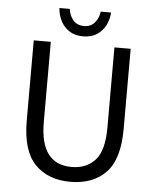

<svg xmlns="http://www.w3.org/2000/svg" viewBox="-57 -871 754 931"><g transform="rotate(5 320.0 -405.5)"><path d="M167 -655.8V-264.2Q167 -60.1 319.8 -60.1Q392.1 -60.1 434.3 -106.7Q476.6 -153.3 476.6 -264.2V-655.8H555.7V-265.6Q555.7 -117.7 492.4 -52.7Q429.2 12.2 319.8 12.2Q211.4 12.2 147.7 -53.2Q84 -118.7 84 -265.6V-655.8ZM244.6 -822.8Q249 -790 268.1 -768.1Q287.1 -746.1 320.3 -746.1Q353 -746.1 372.1 -768.1Q391.1 -790 395.5 -822.8H445.8Q443.8 -790.5 429.9 -761.7Q416 -732.9 388.4 -714.4Q360.8 -695.8 320.3 -695.8Q279.8 -695.8 252.2 -714.4Q224.6 -732.9 210.4 -762Q196.3 -791 194.3 -822.8Z"/></g></svg>

Font: Varta
Style: Regular
Weight: 400
Designer: Joana Correia, Viktoriya Grabowska, Eben Sorkin
Foundry: Sorkin Type
Version: Version 1.002; ttfautohint (v1.3) -l 8 -r 24 -G 200 -x 12 -H